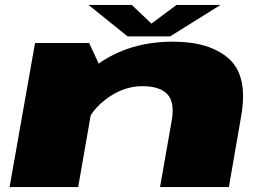

<svg xmlns="http://www.w3.org/2000/svg" viewBox="-20 -761 1100 781"><path d="M19 0H298L384.5 -496L342.5 -586H122.5ZM631 0H911L961 -288.5Q989.5 -450.5 912.2 -521Q835 -591.5 683 -591.5Q486 -591.5 349.2 -477.8Q212.5 -364 201 -302.5L321 -220.5Q335 -298.5 407 -354.5Q479 -410.5 559 -410.5Q630 -410.5 661 -377.5Q692 -344.5 678 -267.5ZM499 -613H672L877 -741H698L596 -665L516 -741H340Z"/></svg>

Font: Anybody ExtraExpanded Black
Style: Italic
Weight: 900
Width: 8
Italic angle: -10°
Version: Version 1.113;gftools[0.9.25]